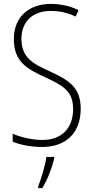

<svg xmlns="http://www.w3.org/2000/svg" viewBox="-20 -744 479 985"><path d="M394 -186C394 -297 333 -333 231 -380C149 -417 90 -449 90 -544C90 -635 149 -688 241 -688C278 -688 323 -681 368 -659L383 -692C345 -711 294 -724 241 -724C131 -724 51 -660 51 -543C51 -428 119 -390 209 -349C307 -304 355 -275 355 -184C355 -86 296 -26 198 -26C143 -26 87 -40 45 -58V-17C87 0 141 10 197 10C316 10 394 -60 394 -186ZM258 70V61H218C213 102 190 177 176 212V221H197C225 176 246 117 258 70Z"/></svg>

Font: Noto Sans Myanmar Condensed ExtraLight
Style: Regular
Weight: 200
Width: 3
Designer: Monotype Design Team
Foundry: Monotype Imaging Inc.
Version: Version 2.107